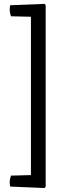

<svg xmlns="http://www.w3.org/2000/svg" viewBox="-20 -778 356 990"><path d="M215.5 -752 139.5 -724.5V160.5L215.5 185ZM209.5 191.5 215.5 185 209.5 123 36.5 127.5Q34.5 134 32.2 143.2Q30 152.5 30 161Q30 166.5 30.5 172.2Q31 178 32.5 184ZM32.5 -751Q31 -745 30.5 -739.2Q30 -733.5 30 -728Q30 -720 32.2 -710.5Q34.5 -701 36.5 -694L209.5 -690L215.5 -752L209.5 -758Z"/></svg>

Font: Signika Light Light
Style: Regular
Weight: 300
Version: Version 2.001